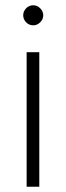

<svg xmlns="http://www.w3.org/2000/svg" viewBox="-20 -708 249 728"><path d="M81 0V-510H129V0ZM106 -612Q90 -612 79 -623.5Q68 -635 68 -650Q68 -665 79 -676.5Q90 -688 106 -688Q121 -688 132.5 -676.5Q144 -665 144 -650Q144 -635 132.5 -623.5Q121 -612 106 -612Z"/></svg>

Font: MuseoModerno ExtraLight
Style: Regular
Weight: 200
Designer: Pablo Cosgaya, Héctor Gatti, Marcela Romero, and the Authors of The MuseoModerno Project.
Foundry: Omnibus-Type Team
Version: Version 1.001